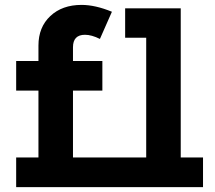

<svg xmlns="http://www.w3.org/2000/svg" viewBox="-20 -764 877 784"><path d="M46 0V-121H137V-394H46V-515H137V-578Q137 -653 185.5 -698.5Q234 -744 313 -744Q369 -744 437 -716L388 -605Q354 -622 327 -622Q278 -622 278 -571V-515H398V-394H278V-121H577V-610H491V-730H718V-121H809V0Z"/></svg>

Font: Secular One
Style: Regular
Weight: 400
Designer: Michal Sahar
Foundry: Hagilda
Version: Version 1.002; ttfautohint (v1.8.4.7-5d5b);gftools[0.9.29]